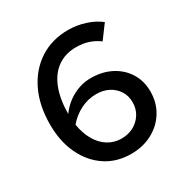

<svg xmlns="http://www.w3.org/2000/svg" viewBox="-165 -848 963 996"><g transform="rotate(-30 316.5 -350.5)"><path d="M340 10Q254 10 189 -33Q124 -76 87 -153Q50 -230 50 -332Q50 -446 91 -531Q132 -616 205.5 -663.5Q279 -711 376 -711Q427 -711 477 -695Q527 -679 562 -651L502 -570Q472 -592 439 -602.5Q406 -613 367 -613Q302 -613 255.5 -580Q209 -547 184.5 -484.5Q160 -422 159 -333Q195 -382 246 -409Q297 -436 352 -436Q421 -436 474 -408.5Q527 -381 557 -332.5Q587 -284 587 -221Q587 -155 555 -102.5Q523 -50 467 -20Q411 10 340 10ZM335 -350Q286 -350 241.5 -327.5Q197 -305 164 -266Q173 -211 196.5 -170Q220 -129 256 -106.5Q292 -84 336 -84Q377 -84 409 -101.5Q441 -119 460 -149.5Q479 -180 479 -219Q479 -257 460.5 -286.5Q442 -316 410 -333Q378 -350 335 -350Z"/></g></svg>

Font: Red Hat Text Medium
Style: Regular
Weight: 500
Designer: Pentagram, MCKL
Foundry: Pentagram, MCKL
Version: Version 1.023